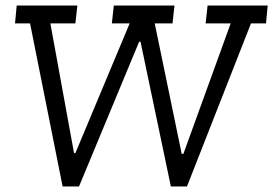

<svg xmlns="http://www.w3.org/2000/svg" viewBox="-20 -670 982 690"><path d="M936 -586H882L652 0H594L485 -520H480L264 0H205L88 -586H34L40 -650H258L251 -586H161L246 -120H251L446 -586H382L389 -650H607L600 -586H536L633 -117H639L809 -586H719L726 -650H942Z"/></svg>

Font: Zilla Slab
Style: Italic
Weight: 400
Italic angle: -6°
Designer: Typotheque.com
Foundry: Typotheque type foundry
Version: Version 1.1; 2017; ttfautohint (v1.6)